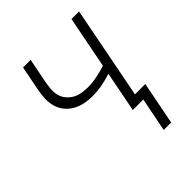

<svg xmlns="http://www.w3.org/2000/svg" viewBox="-198 -649 945 945"><g transform="rotate(-45 275.0 -176.5)"><path d="M392 177 427 0H354L395 -211Q362 -200 328.5 -194Q295 -188 262 -188Q233 -188 205.5 -194Q178 -200 154.5 -214Q131 -228 115 -249.5Q99 -271 92.5 -298Q86 -325 88.5 -354.5Q91 -384 97 -413L120 -530H173L148 -404Q144 -382 142 -359.5Q140 -337 145 -316.5Q150 -296 163 -280Q176 -264 193.5 -253.5Q211 -243 233 -239Q255 -235 277 -235Q308 -235 340 -241.5Q372 -248 404 -258L457 -530H510L416 -47H488L444 177Z"/></g></svg>

Font: Lode Dark
Style: Italic
Weight: 400
Italic angle: -11°
Monospace: yes
Designer: Belleve Invis
Foundry: Belleve Invis
Version: Version 29.2.0; ttfautohint (v1.8.3)